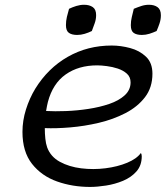

<svg xmlns="http://www.w3.org/2000/svg" viewBox="-20 -754 681 789"><path d="M562.5 -111.8Q562.5 -74.2 540.8 -49.6Q519 -24.9 485.6 -11Q452.1 2.9 415.8 8.5Q379.4 14.2 350.1 14.2Q277.8 14.2 214.4 -8.3Q150.9 -30.8 111.6 -80.6Q72.3 -130.4 72.3 -211.9Q72.3 -258.3 86.7 -304.2Q101.1 -350.1 125 -389.6Q177.2 -474.1 258.5 -520.5Q339.8 -566.9 439 -566.9Q476.1 -566.9 514.6 -556.6Q553.2 -546.4 579.8 -521.2Q606.4 -496.1 606.4 -451.2Q606.4 -394.5 575.9 -354.7Q545.4 -314.9 495.4 -289.1Q445.3 -263.2 386.2 -249.3Q327.1 -235.4 268.8 -230.5Q210.4 -225.6 164.1 -227.5Q164.1 -205.1 166.3 -184.1Q168.5 -163.1 173.8 -148.4Q188 -109.9 226.1 -89.1Q264.2 -68.4 313.7 -62.3Q363.3 -56.2 413.3 -62.5Q463.4 -68.8 502.7 -85.2Q542 -101.6 558.6 -125Q562.5 -121.1 562.5 -111.8ZM176.8 -335Q172.9 -319.3 169.4 -297.9Q205.1 -295.9 250.7 -297.6Q296.4 -299.3 343 -306.4Q389.6 -313.5 429 -326.9Q468.3 -340.3 492.4 -362.3Q516.6 -384.3 516.6 -415.5Q516.6 -437.5 501.5 -451.2Q486.3 -464.8 464.1 -472.2Q441.9 -479.5 418.7 -482.4Q395.5 -485.4 379.4 -485.4Q302.7 -485.4 249.8 -448Q196.8 -410.6 176.8 -335ZM296.9 -610.4Q275.4 -610.4 263.2 -618.9Q251 -627.4 251 -650.9Q251 -668 254.9 -684.6Q258.8 -701.2 263.7 -717.8Q277.8 -724.6 293.7 -729.5Q309.6 -734.4 325.7 -734.4Q347.2 -734.4 361.1 -724.9Q375 -715.3 375 -691.9Q375 -674.8 369.1 -658.4Q363.3 -642.1 357.4 -626.5Q343.3 -619.6 327.9 -615Q312.5 -610.4 296.9 -610.4ZM563 -610.4Q541.5 -610.4 529.5 -618.7Q517.6 -627 517.6 -650.4Q517.6 -667.5 521.7 -684.3Q525.9 -701.2 529.8 -717.8Q544.9 -724.1 560.3 -729.2Q575.7 -734.4 592.3 -734.4Q613.8 -734.4 627.4 -724.6Q641.1 -714.8 641.1 -691.4Q641.1 -674.3 635.7 -658.2Q630.4 -642.1 623.5 -626.5Q609.4 -620.1 594 -615.2Q578.6 -610.4 563 -610.4Z"/></svg>

Font: Lumanosimo
Style: Regular
Weight: 400
Designer: The DocRepair Project, Eduardo Rodriguez Tunni
Foundry: Google
Version: Version 1.010